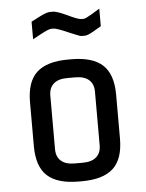

<svg xmlns="http://www.w3.org/2000/svg" viewBox="-51 -742 595 784"><g transform="rotate(-5 246.5 -350.0)"><path d="M182 -700H197Q205 -700 221 -694Q237 -688 254 -680Q296 -660 308 -660H318Q325 -660 350.5 -675Q376 -690 385 -696V-624Q377 -619 352.5 -605Q328 -591 317 -591H302Q297 -591 257 -608Q205 -631 192 -631H182Q173 -631 144 -616Q115 -601 105 -595V-667Q114 -672 142 -686Q170 -700 182 -700ZM253 0H240Q153 0 111.5 -38Q70 -76 70 -160V-340Q70 -424 111.5 -462Q153 -500 240 -500H253Q340 -500 381.5 -462Q423 -424 423 -340V-160Q423 -76 381.5 -38Q340 0 253 0ZM263 -425H230Q193 -425 174 -408Q155 -391 155 -360V-140Q155 -109 174 -92Q193 -75 230 -75H263Q300 -75 319 -92Q338 -109 338 -140V-360Q338 -391 319 -408Q300 -425 263 -425Z"/></g></svg>

Font: Share Tech
Style: Regular
Weight: 400
Designer: Ralph du Carrois
Foundry: Carrois Type Design
Version: Version 1.100